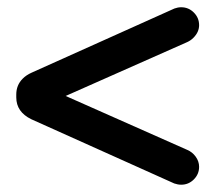

<svg xmlns="http://www.w3.org/2000/svg" viewBox="-20 -551 606 524"><path d="M24.4 -285.2V-293Q24.4 -318.8 42 -336.4Q51.8 -346.2 65.9 -352.5L456.1 -527.8Q465.3 -531.2 474.6 -531.2Q494.6 -531.2 509 -516.8Q523.4 -502.4 523.4 -482.4Q523.4 -463.4 507.8 -447.8Q500.5 -440.4 490.7 -436L159.2 -289.1L490.7 -142.1Q504.9 -136.2 514.2 -123.3Q523.4 -110.4 523.4 -95.7Q523.4 -75.7 509 -61.3Q494.6 -46.9 474.6 -46.9Q465.3 -46.9 455.6 -50.3L65.4 -225.6Q24.4 -245.6 24.4 -285.2Z"/></svg>

Font: YuPearl-SemiBold
Style: SemiBold
Weight: 600
Designer: Max Yao
Foundry: Max-Everyday
Version: Version 1.011; ttfautohint (v1.8.3)